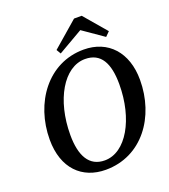

<svg xmlns="http://www.w3.org/2000/svg" viewBox="-157 -980 977 1108"><g transform="rotate(-20 332.0 -425.5)"><path d="M315 -37C219 -37 177 -115 177 -243C177 -457 275 -626 406 -626C503 -626 543 -551 543 -422C543 -209 446 -37 315 -37ZM302 16C525 16 664 -178 664 -405C664 -574 567 -680 417 -680C197 -680 56 -483 56 -258C56 -81 157 16 302 16ZM474 -867H427L270 -731L286 -704L438 -792L565 -704L591 -730Z"/></g></svg>

Font: Source Serif Pro Semibold
Style: Italic
Weight: 600
Italic angle: -12°
Designer: Frank Grießhammer
Foundry: Adobe Systems Incorporated
Version: Version 3.001;hotconv 1.0.111;makeotfexe 2.5.65597